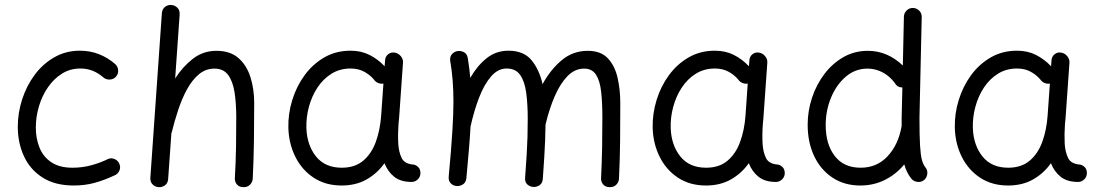

<svg xmlns="http://www.w3.org/2000/svg" viewBox="-20 -734 4533 790"><path d="M457.5 -418.9Q447.8 -407.7 432.4 -406.7Q417 -405.8 405.8 -415Q385.3 -433.1 361.8 -442.6Q338.4 -452.1 310.5 -452.1Q269 -452.1 235.4 -431.2Q201.7 -410.2 177.5 -375.2Q153.3 -340.3 140.4 -297.1Q127.4 -253.9 127.4 -209Q127.4 -164.1 142.6 -126.5Q157.7 -88.9 191.2 -66.4Q224.6 -43.9 278.3 -43.9Q318.8 -43.9 356.4 -54.2Q394 -64.5 426.3 -80.6Q440.4 -85.4 454.1 -78.4Q467.8 -71.3 472.2 -57.1Q477.1 -43 470 -29.5Q462.9 -16.1 448.7 -11.2Q409.2 7.3 369.4 18.3Q329.6 29.3 283.7 29.3Q206.1 29.3 154.8 -3.7Q103.5 -36.6 78.4 -91.6Q53.2 -146.5 53.2 -212.4Q53.2 -270 71.3 -325.7Q89.4 -381.3 123 -426.5Q156.7 -471.7 203.9 -498.5Q251 -525.4 308.6 -525.4Q351.1 -525.4 387.5 -511Q423.8 -496.6 453.6 -470.7Q464.8 -460.9 466.1 -445.6Q467.3 -430.2 457.5 -418.9Z M632.3 36.1Q618.7 35.2 608.2 25.1Q597.7 15.1 598.6 -2.4L646 -679.2Q647.5 -697.3 659.4 -706.1Q671.4 -714.8 685.5 -713.4Q699.2 -712.4 709.7 -702.4Q720.2 -692.4 719.2 -674.3L700.7 -411.1Q731.9 -460 773.9 -492.4Q815.9 -524.9 870.6 -524.9Q927.2 -524.9 961.2 -495.1Q995.1 -465.3 1010.5 -416.5Q1025.9 -367.7 1025.9 -310.5Q1025.9 -234.4 1024.9 -157.7Q1023.9 -81.1 1020 0.5Q1019.5 14.2 1009.5 25.1Q999.5 36.1 982.4 36.1Q964.4 36.1 955.1 25.4Q945.8 14.6 946.3 0Q950.2 -69.8 951.2 -130.4Q952.1 -190.9 952.1 -251.5Q952.1 -308.6 945.1 -354Q938 -399.4 918.7 -425.5Q899.4 -451.7 862.8 -451.7Q826.2 -451.7 798.3 -428.2Q770.5 -404.8 749.5 -366.5Q728.5 -328.1 713.4 -282.2Q698.2 -236.3 687 -190.9Q686.5 -187.5 685.1 -185.1L671.9 2.4Q670.4 20.5 658.4 28.8Q646.5 37.1 632.3 36.1Z M1673.3 14.6Q1628.4 14.6 1601.8 -6.8Q1575.2 -28.3 1562 -62.5Q1532.2 -20.5 1488.3 4.4Q1444.3 29.3 1385.7 29.3Q1319.8 29.3 1271.2 -2.4Q1222.7 -34.2 1195.6 -88.1Q1168.5 -142.1 1166.5 -207.5Q1165 -265.6 1182.4 -322Q1199.7 -378.4 1233.2 -424.3Q1266.6 -470.2 1314.5 -497.8Q1362.3 -525.4 1422.4 -525.4Q1465.8 -525.4 1500.2 -508.1Q1534.7 -490.7 1562.5 -461.4L1564.5 -486.3Q1565.4 -501.5 1576.9 -510.7Q1588.4 -520 1603.5 -517.6Q1618.2 -515.6 1628.7 -503.4Q1639.2 -491.2 1638.2 -476.6L1622.1 -248.5Q1621.1 -235.4 1619.6 -222.2Q1618.2 -202.6 1617.9 -181.4Q1617.7 -160.2 1618.7 -143.1Q1620.6 -108.9 1632.6 -84Q1644.5 -59.1 1683.1 -56.6Q1692.9 -54.2 1701.2 -46.1Q1709.5 -38.1 1710 -22Q1710 -6.8 1699.2 3.9Q1688.5 14.6 1673.3 14.6ZM1386.2 -43.9Q1439.9 -43.9 1474.1 -72.5Q1508.3 -101.1 1526.1 -149.7Q1543.9 -198.2 1548.3 -258.3L1557.6 -390.1Q1546.9 -388.2 1535.9 -392.6Q1524.9 -397 1518.6 -406.7Q1502 -426.3 1478 -439.2Q1454.1 -452.1 1422.4 -452.1Q1378.4 -452.1 1344 -430.7Q1309.6 -409.2 1286.1 -373.5Q1262.7 -337.9 1251 -294.4Q1239.3 -251 1240.7 -206.5Q1243.2 -136.7 1280.3 -90.3Q1317.4 -43.9 1386.2 -43.9Z M1826.2 -7.3Q1831.5 -63 1835.2 -109.4Q1838.9 -155.8 1841.3 -195.3Q1841.3 -199.2 1841.8 -203.6Q1845.7 -267.1 1845.7 -315.9Q1845.7 -363.3 1842.5 -403.1Q1839.4 -442.9 1832.5 -482.9Q1830.1 -500 1838.9 -510.3Q1847.7 -520.5 1859.9 -523.4Q1874 -526.4 1887.9 -519.8Q1901.9 -513.2 1904.8 -494.6Q1911.6 -452.6 1915 -413.6Q1943.4 -463.4 1982.2 -494.4Q2021 -525.4 2071.8 -525.4Q2134.8 -525.4 2167 -486.3Q2199.2 -447.3 2212.4 -387.7Q2245.1 -447.8 2291.3 -486.3Q2337.4 -524.9 2398.4 -524.9Q2452.1 -524.9 2481 -494.1Q2509.8 -463.4 2521 -414.3Q2532.2 -365.2 2532.2 -310.5Q2532.2 -234.4 2531.5 -157.7Q2530.8 -81.1 2526.9 0.5Q2526.4 14.6 2516.4 25.4Q2506.3 36.1 2489.3 36.1Q2471.7 36.1 2462.2 25.4Q2452.6 14.6 2453.1 0Q2456.5 -69.8 2457.5 -130.4Q2458.5 -190.9 2458.5 -251.5Q2458.5 -310.5 2453.6 -355.7Q2448.7 -400.9 2432.6 -426.3Q2416.5 -451.7 2383.3 -451.7Q2345.2 -451.7 2314.9 -420.7Q2284.7 -389.6 2262.2 -337.4Q2239.7 -285.2 2224.6 -221.2Q2224.1 -185.5 2222.9 -155Q2221.7 -124.5 2219.5 -88.1Q2217.3 -51.8 2213.4 2.4Q2211.9 20 2200 28.1Q2188 36.1 2173.8 35.2Q2160.2 34.2 2149.7 24.9Q2139.2 15.6 2140.6 -2.4Q2145 -61.5 2147.2 -99.6Q2149.4 -137.7 2150.4 -170.7Q2151.4 -203.6 2151.4 -245.6Q2151.4 -304.7 2145.3 -351.3Q2139.2 -397.9 2120.6 -425Q2102.1 -452.1 2064.5 -452.1Q2028.8 -452.1 2000.5 -419.4Q1972.2 -386.7 1951.2 -332.3Q1930.2 -277.8 1916 -212.9Q1913.6 -168.5 1909.2 -116.2Q1904.8 -64 1898.9 -0.5Q1897 17.1 1884.5 24.9Q1872.1 32.7 1857.9 31.2Q1844.7 30.3 1834.7 20.3Q1824.7 10.3 1826.2 -7.3Z M3172.4 14.6Q3127.4 14.6 3100.8 -6.8Q3074.2 -28.3 3061 -62.5Q3031.2 -20.5 2987.3 4.4Q2943.4 29.3 2884.8 29.3Q2818.8 29.3 2770.3 -2.4Q2721.7 -34.2 2694.6 -88.1Q2667.5 -142.1 2665.5 -207.5Q2664.1 -265.6 2681.4 -322Q2698.7 -378.4 2732.2 -424.3Q2765.6 -470.2 2813.5 -497.8Q2861.3 -525.4 2921.4 -525.4Q2964.8 -525.4 2999.3 -508.1Q3033.7 -490.7 3061.5 -461.4L3063.5 -486.3Q3064.5 -501.5 3075.9 -510.7Q3087.4 -520 3102.5 -517.6Q3117.2 -515.6 3127.7 -503.4Q3138.2 -491.2 3137.2 -476.6L3121.1 -248.5Q3120.1 -235.4 3118.7 -222.2Q3117.2 -202.6 3116.9 -181.4Q3116.7 -160.2 3117.7 -143.1Q3119.6 -108.9 3131.6 -84Q3143.6 -59.1 3182.1 -56.6Q3191.9 -54.2 3200.2 -46.1Q3208.5 -38.1 3209 -22Q3209 -6.8 3198.2 3.9Q3187.5 14.6 3172.4 14.6ZM2885.3 -43.9Q2939 -43.9 2973.1 -72.5Q3007.3 -101.1 3025.1 -149.7Q3043 -198.2 3047.4 -258.3L3056.6 -390.1Q3045.9 -388.2 3034.9 -392.6Q3023.9 -397 3017.6 -406.7Q3001 -426.3 2977.1 -439.2Q2953.1 -452.1 2921.4 -452.1Q2877.4 -452.1 2843 -430.7Q2808.6 -409.2 2785.2 -373.5Q2761.7 -337.9 2750 -294.4Q2738.3 -251 2739.7 -206.5Q2742.2 -136.7 2779.3 -90.3Q2816.4 -43.9 2885.3 -43.9Z M3550.8 -524.9Q3631.3 -524.9 3694.8 -464.4L3699.2 -665.5Q3699.7 -680.7 3710.7 -691.2Q3721.7 -701.7 3736.8 -701.2Q3752 -700.7 3762.5 -689.9Q3772.9 -679.2 3772.5 -664.1L3763.2 -249Q3763.2 -175.3 3765.6 -135Q3768.1 -94.7 3773.4 -75.7Q3778.8 -56.6 3787.6 -45.4Q3797.4 -33.7 3795.4 -18.3Q3793.5 -2.9 3782.2 6.8Q3770.5 16.1 3755.1 14.4Q3739.7 12.7 3730 1.5Q3710 -23.4 3700.7 -57.6Q3668 -17.6 3621.6 5.9Q3575.2 29.3 3520 29.3Q3454.1 29.3 3405.3 -3.2Q3356.4 -35.6 3329.8 -92Q3303.2 -148.4 3303.2 -220.7Q3303.2 -277.8 3321.3 -332.3Q3339.4 -386.7 3372.6 -430.2Q3405.8 -473.6 3450.9 -499.3Q3496.1 -524.9 3550.8 -524.9ZM3377.4 -219.7Q3377.4 -140.1 3414.8 -92Q3452.1 -43.9 3521 -43.9Q3588.4 -43.9 3632.3 -91.3Q3676.3 -138.7 3689.5 -213.4Q3689.5 -214.8 3689.9 -215.8Q3689.9 -224.1 3689.9 -232.7Q3689.9 -241.2 3689.9 -250L3692.9 -374Q3671.4 -374.5 3662.1 -392.1Q3639.6 -421.9 3610.6 -436.8Q3581.5 -451.7 3549.8 -451.7Q3498.5 -451.7 3459.7 -418.2Q3420.9 -384.8 3399.2 -331.8Q3377.4 -278.8 3377.4 -219.7Z M4415.5 14.6Q4370.6 14.6 4344 -6.8Q4317.4 -28.3 4304.2 -62.5Q4274.4 -20.5 4230.5 4.4Q4186.5 29.3 4127.9 29.3Q4062 29.3 4013.4 -2.4Q3964.8 -34.2 3937.7 -88.1Q3910.6 -142.1 3908.7 -207.5Q3907.2 -265.6 3924.6 -322Q3941.9 -378.4 3975.3 -424.3Q4008.8 -470.2 4056.6 -497.8Q4104.5 -525.4 4164.6 -525.4Q4208 -525.4 4242.4 -508.1Q4276.9 -490.7 4304.7 -461.4L4306.6 -486.3Q4307.6 -501.5 4319.1 -510.7Q4330.6 -520 4345.7 -517.6Q4360.4 -515.6 4370.8 -503.4Q4381.3 -491.2 4380.4 -476.6L4364.3 -248.5Q4363.3 -235.4 4361.8 -222.2Q4360.4 -202.6 4360.1 -181.4Q4359.9 -160.2 4360.8 -143.1Q4362.8 -108.9 4374.8 -84Q4386.7 -59.1 4425.3 -56.6Q4435.1 -54.2 4443.4 -46.1Q4451.7 -38.1 4452.1 -22Q4452.1 -6.8 4441.4 3.9Q4430.7 14.6 4415.5 14.6ZM4128.4 -43.9Q4182.1 -43.9 4216.3 -72.5Q4250.5 -101.1 4268.3 -149.7Q4286.1 -198.2 4290.5 -258.3L4299.8 -390.1Q4289.1 -388.2 4278.1 -392.6Q4267.1 -397 4260.7 -406.7Q4244.1 -426.3 4220.2 -439.2Q4196.3 -452.1 4164.6 -452.1Q4120.6 -452.1 4086.2 -430.7Q4051.8 -409.2 4028.3 -373.5Q4004.9 -337.9 3993.2 -294.4Q3981.4 -251 3982.9 -206.5Q3985.4 -136.7 4022.5 -90.3Q4059.6 -43.9 4128.4 -43.9Z"/></svg>

Font: Mikhak Regular
Style: Regular
Weight: 400
Designer: Amin Abedi
Version: Version 3.3